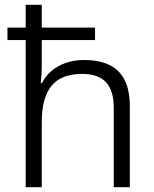

<svg xmlns="http://www.w3.org/2000/svg" viewBox="-20 -780 643 800"><path d="M154 -760V-665H376V-613H154V-510Q154 -490 153 -471Q152 -452 150 -434H155Q170 -464 195 -485Q220 -506 254.5 -518Q289 -530 331 -530Q393 -530 435.5 -509.5Q478 -489 499.5 -446Q521 -403 521 -335V0H454V-330Q454 -403 421.5 -437.5Q389 -472 323 -472Q234 -472 194 -421.5Q154 -371 154 -273V0H87V-613H11V-665H87V-760Z"/></svg>

Font: Noto Sans Syriac Eastern Light
Style: Regular
Weight: 300
Designer: Patrick Giasson and the Monotype Design Team
Foundry: Monotype Imaging Inc.
Version: Version 3.001